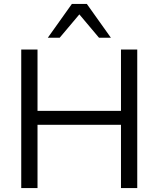

<svg xmlns="http://www.w3.org/2000/svg" viewBox="-20 -957 806 977"><path d="M88.1 0V-705H170.9V-393H595.6V-705H678.4V0H595.6V-322H170.9V0ZM223.3 -765 345.7 -936.9H421.9L544.3 -765H483.8L383.8 -883.8L283.7 -765Z"/></svg>

Font: Mulish ExtraLight
Style: Regular
Weight: 200
Designer: Vernon Adams
Foundry: Vernon Adams
Version: Version 3.603